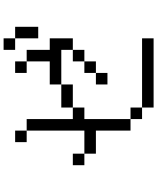

<svg xmlns="http://www.w3.org/2000/svg" viewBox="74 -926 852 1040"><g transform="rotate(-90 500.0 -406.0)"><path d="M812.5 0V-62.5H437.5V0ZM437.5 -62.5V-125H375V-62.5ZM375 -125Q375 -125 375 -375H437.5V-437.5H375Q375 -437.5 375 -687.5H312.5V-375H187.5V-312.5H312.5V-125ZM625 -312.5H562.5V-250H625ZM625 -312.5H687.5V-375H625ZM187.5 -375V-437.5H125V-375ZM687.5 -375H750V-437.5H687.5ZM437.5 -437.5H562.5V-500H437.5ZM750 -437.5H812.5Q812.5 -437.5 812.5 -562.5H750Q750 -562.5 750 -687.5H687.5Q687.5 -687.5 687.5 -562.5H562.5V-500H750ZM312.5 -687.5V-750H250V-687.5ZM687.5 -687.5V-750H625V-687.5ZM812.5 -750Q812.5 -750 812.5 -625H875Q875 -625 875 -750ZM812.5 -750V-812.5H750V-750Z"/></g></svg>

Font: Unifont
Style: Regular
Weight: 500
Version: Version 13.0.05